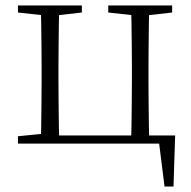

<svg xmlns="http://www.w3.org/2000/svg" viewBox="-20 -528 703 706"><path d="M130 0Q131 -24 131.5 -64.5Q132 -105 132.5 -148.5Q133 -192 133 -226V-283Q133 -316 132.5 -359.5Q132 -403 131.5 -443.5Q131 -484 130 -508H198Q197 -484 196.5 -443.5Q196 -403 195.5 -359.5Q195 -316 195 -283V-226Q195 -192 195.5 -148.5Q196 -105 196.5 -64.5Q197 -24 198 0ZM462 0Q463 -24 463.5 -64.5Q464 -105 464.5 -148.5Q465 -192 465 -226V-283Q465 -316 464.5 -359.5Q464 -403 463.5 -443.5Q463 -484 462 -508H529Q528 -484 527.5 -443.5Q527 -403 526.5 -359.5Q526 -316 526 -283V-226Q526 -192 526.5 -148.5Q527 -105 527.5 -64.5Q528 -24 529 0ZM585 158 562 -26 593 0H163V-30H624L618 158ZM46 -482V-508H281V-482L175 -470H155ZM378 -482V-508H613V-482L507 -470H487ZM46 0V-27L155 -38H163V0Z"/></svg>

Font: Noto Serif KR
Style: Regular
Weight: 200
Designer: Ryoko NISHIZUKA 西塚涼子 (kana & ideographs); Frank Grießhammer (Latin, Greek & Cyrillic); Wenlong ZHANG 张文龙 (bopomofo); San
Foundry: Adobe
Version: Version 2.001;hotconv 1.1.0;makeotfexe 2.6.0